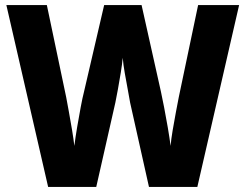

<svg xmlns="http://www.w3.org/2000/svg" viewBox="-20 -734 964 754"><path d="M919 -714 755 0H565L491 -331Q488 -349 482 -381Q476 -413 470 -447Q464 -481 462 -507Q460 -484 454.5 -450Q449 -416 443 -383Q437 -350 433 -331L358 0H169L5 -714H164L240 -352Q244 -330 250.5 -295Q257 -260 263 -223.5Q269 -187 272 -161Q276 -194 283 -235Q290 -276 297 -313.5Q304 -351 310 -374L389 -714H536L612 -374Q617 -351 624.5 -312.5Q632 -274 639 -233Q646 -192 650 -161Q652 -187 658 -222Q664 -257 670.5 -292Q677 -327 682 -352L758 -714Z"/></svg>

Font: Noto Sans Armenian SemiCondensed ExtraBold
Style: Regular
Weight: 800
Width: 4
Designer: Monotype Design Team
Foundry: Monotype Imaging Inc.
Version: Version 2.008; ttfautohint (v1.8.4.7-5d5b)